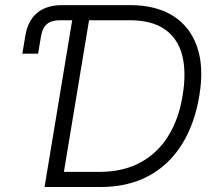

<svg xmlns="http://www.w3.org/2000/svg" viewBox="-20 -748 852 768"><path d="M69.3 -533.2 81.1 -603.5Q90.8 -664.6 127.9 -696Q165 -727.5 229.5 -727.5H278.8L268.6 -667H219.7Q185.5 -667 167.5 -651.6Q149.4 -636.2 144 -602.5L132.3 -533.2ZM381.8 0H195.8L205.6 -60.5H377.4Q471.2 -60.5 540 -97.2Q608.9 -133.8 652.1 -202.4Q695.3 -271 710.4 -365.7Q726.1 -459.5 708.7 -526.9Q691.4 -594.2 639.4 -630.6Q587.4 -667 499.5 -667H303.7L314 -727.5H500.5Q604.5 -727.5 672.9 -684.1Q741.2 -640.6 768.8 -559.6Q796.4 -478.5 777.3 -365.2Q758.3 -250.5 706.5 -168.7Q654.8 -86.9 573 -43.5Q491.2 0 381.8 0ZM346.2 -727.5 225.6 0H158.2L278.8 -727.5Z"/></svg>

Font: Inter 24pt Light
Style: Italic
Weight: 300
Italic angle: -9.3988°
Designer: Rasmus Andersson
Foundry: rsms
Version: Version 4.001;git-66647c0bb